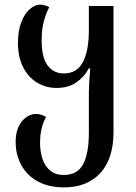

<svg xmlns="http://www.w3.org/2000/svg" viewBox="-20 -562 589 834"><path d="M258 252Q192 252 145 226.5Q98 201 73 156Q48 111 48 54Q48 -2 75 -34.5Q102 -67 137 -67Q159 -67 180 -54Q168 -32 161 -4.5Q154 23 154 59Q154 96 164.5 128Q175 160 198 179Q221 198 257 198Q316 198 341 151.5Q366 105 366 13V-162Q366 -178 367.5 -204Q369 -230 372 -265H366Q346 -228 311.5 -204Q277 -180 225 -180Q179 -180 140.5 -203.5Q102 -227 80 -271Q58 -315 58 -376Q58 -428 72.5 -465.5Q87 -503 109.5 -522.5Q132 -542 154 -542Q172 -542 194 -531Q182 -509 171.5 -474Q161 -439 161 -387Q161 -312 187 -277.5Q213 -243 257 -243Q315 -243 340.5 -293Q366 -343 366 -431V-536H473V11Q473 128 415.5 190Q358 252 258 252Z"/></svg>

Font: Noto Serif Georgian SemiCondensed Medium
Style: Regular
Weight: 500
Width: 4
Designer: Monotype Design Team, Akaki Razmadze
Foundry: Google LLC
Version: Version 2.003; ttfautohint (v1.8.4.7-5d5b)